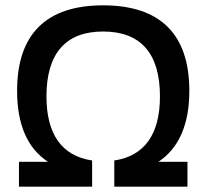

<svg xmlns="http://www.w3.org/2000/svg" viewBox="-20 -699 773 719"><path d="M366 -581C507 -581 579 -499 579 -338C579 -196 521 -115 408 -98V0H682V-93H573C650 -144 689 -233 689 -359C689 -571 580 -679 366 -679C153 -679 44 -571 44 -359C44 -232 83 -143 160 -93H51V0H325V-98C211 -115 154 -197 154 -338C154 -499 226 -581 366 -581Z"/></svg>

Font: LT Wave Text Medium
Style: Regular
Weight: 500
Designer: Daniel Lyons
Version: Version 2.5 (Glyphs App)